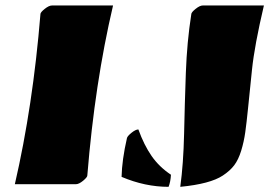

<svg xmlns="http://www.w3.org/2000/svg" viewBox="-20 -685 1040 714"><path d="M262.2 0H35.2Q102.5 -291.5 130.4 -632.8Q130.4 -639.2 146.2 -651.9Q162.1 -664.6 173.3 -664.6H400.4Q332.5 -375.5 304.7 -32.2Q304.7 -25.9 289.1 -12.9Q273.4 0 262.2 0ZM650.4 9.8Q662.1 -75.7 664.6 -187.3Q667 -298.8 671.1 -414.3Q675.3 -529.8 691.4 -632.3Q691.4 -639.2 707.3 -651.9Q723.1 -664.6 733.9 -664.6H961.4Q926.3 -515.6 917 -424.8Q907.7 -334 902.3 -281.2Q897 -228.5 892.1 -193.4Q887.2 -158.2 877 -124.8Q866.7 -91.3 851.1 -70.6Q835.4 -49.8 808.6 -32.2Q761.7 -1 650.4 9.8ZM452.1 -171.4Q453.6 -178.7 469 -191.2Q484.4 -203.6 494.6 -203.6Q515.6 -145.5 543.7 -105Q571.8 -64.5 615.7 -35.2Q614.3 -9.3 606.9 9.8Q519.5 9.8 432.1 -27.3Q433.6 -90.8 452.1 -171.4Z"/></svg>

Font: Emblema One
Style: Regular
Weight: 400
Designer: Riccardo De Franceschi
Foundry: Riccardo De Franceschi
Version: Version 1.003